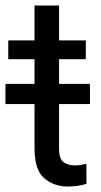

<svg xmlns="http://www.w3.org/2000/svg" viewBox="-26 -677 373 707"><path d="M292.5 0Q261.7 9.8 222.7 9.8Q172.4 9.8 136.7 -21Q101.1 -51.8 101.1 -131.3V-293.9H-5.9V-368.2H101.1V-459H4.4V-528.3H101.1V-656.7H191.4V-528.3H290V-459H191.4V-368.2H305.2V-293.9H191.4V-130.9Q191.4 -90.3 209 -79.1Q226.6 -67.9 249.5 -67.9Q266.6 -67.9 292 -73.7Z"/></svg>

Font: Roboto21382017
Style: Regular
Weight: 400
Designer: Christian Robertson
Foundry: Google
Version: Version 2.138; 2017